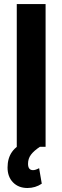

<svg xmlns="http://www.w3.org/2000/svg" viewBox="-20 -731 311 956"><path d="M207 0H63.5V-710.9H207ZM180.2 -1Q148.9 19.5 134.3 39.1Q119.6 58.6 119.6 84.5Q119.6 116.2 144.5 116.2Q156.7 116.2 174.8 106.4L188 183.6Q156.2 205.1 116.7 205.1Q72.3 205.1 44.9 177.2Q17.6 149.4 17.6 103Q17.6 56.6 40 25.1Q62.5 -6.3 110.4 -30.3Z"/></svg>

Font: Roboto Condensed
Style: Bold
Weight: 700
Designer: Google
Version: Version 2.134; 2016